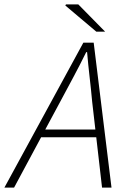

<svg xmlns="http://www.w3.org/2000/svg" viewBox="-64 -853 572 873"><path d="M-44 0 315 -659H362L443 0H400L355 -391Q350 -446 343.5 -502Q337 -558 332 -616H328Q299 -557 270 -503Q241 -449 210 -391L0 0ZM105 -229 115 -264H397L389 -229ZM374 -709 233 -828 236 -833H292L414 -709Z"/></svg>

Font: Source Sans 3 ExtraLight Light
Style: Italic
Weight: 300
Italic angle: -11°
Version: Version 3.052;hotconv 1.1.0;makeotfexe 2.6.0